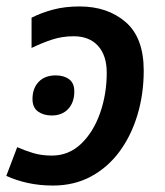

<svg xmlns="http://www.w3.org/2000/svg" viewBox="-27 -571 516 601"><path d="M138.7 9.8Q96.7 9.8 60.1 1.7Q23.4 -6.3 -7.3 -20.5L26.9 -110.4Q49.8 -100.1 76.4 -92Q103 -84 135.3 -84Q188 -84 226.6 -120.6Q265.1 -157.2 286.1 -216.6Q307.1 -275.9 307.1 -343.3Q307.1 -397.5 279.8 -427.5Q252.4 -457.5 203.6 -457.5Q167.5 -457.5 135.7 -447Q104 -436.5 71.8 -420.9V-515.6Q102.5 -531.2 139.4 -541Q176.3 -550.8 222.2 -550.8Q309.6 -550.8 366.2 -502Q422.9 -453.1 422.9 -350.1Q422.9 -277.3 403.6 -212.4Q384.3 -147.5 347.7 -97.4Q311 -47.4 258.3 -18.8Q205.6 9.8 138.7 9.8ZM134.8 -209.5Q109.4 -209.5 92 -221.9Q74.7 -234.4 74.7 -261.2Q74.7 -294.4 94 -314.7Q113.3 -335 147.5 -335Q172.9 -335 189.2 -323Q205.6 -311 205.6 -284.7Q205.6 -250.5 186.5 -230Q167.5 -209.5 134.8 -209.5Z"/></svg>

Font: Open Sans SemiBold
Style: Italic
Weight: 600
Italic angle: -12°
Designer: Monotype Design Team
Foundry: Monotype Imaging Inc.
Version: Version 3.003; ttfautohint (v1.8.4)